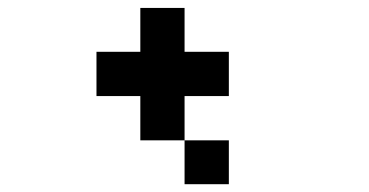

<svg xmlns="http://www.w3.org/2000/svg" viewBox="-20 -686 929 483"><path d="M444.3 -222.7Q444.3 -250 444.3 -333Q471.7 -333 555.7 -333Q555.7 -305.7 555.7 -222.7Q527.3 -222.7 444.3 -222.7ZM333 -333Q333 -360.4 333 -444.3Q305.7 -444.3 222.7 -444.3Q222.7 -471.7 222.7 -555.7Q250 -555.7 333 -555.7Q333 -583 333 -666Q360.4 -666 444.3 -666Q444.3 -638.7 444.3 -555.7Q471.7 -555.7 555.7 -555.7Q555.7 -527.3 555.7 -444.3Q527.3 -444.3 444.3 -444.3Q444.3 -416 444.3 -333Q416 -333 333 -333Z"/></svg>

Font: leko majuna
Style: pona
Weight: 400
Designer: Kelsey Higham
Version: Version 2.0